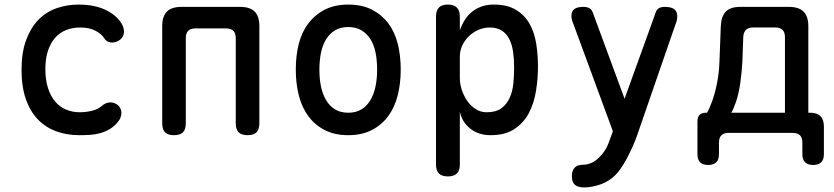

<svg xmlns="http://www.w3.org/2000/svg" viewBox="-20 -580 3640 838"><path d="M74 -275Q74 -351 94 -405Q114 -459 147.5 -493.5Q181 -528 226.5 -544Q272 -560 322 -560Q362 -560 393 -553Q424 -546 447.5 -533.5Q471 -521 487 -506Q503 -491 512 -475Q525 -450 520 -431Q515 -412 497 -402Q479 -392 461.5 -395Q444 -398 435 -413Q423 -432 396.5 -446Q370 -460 330 -460Q297 -460 269 -449Q241 -438 221 -415.5Q201 -393 189.5 -359Q178 -325 178 -278Q178 -231 189.5 -195.5Q201 -160 221 -136.5Q241 -113 269 -101.5Q297 -90 328 -90Q355 -90 381.5 -96.5Q408 -103 425 -118Q439 -131 458 -133Q477 -135 495 -121Q501 -115 505.5 -106.5Q510 -98 510 -88Q510 -78 506 -67Q502 -56 492 -45Q477 -27 458 -16Q439 -5 418 1Q397 7 374 8.5Q351 10 327 10Q271 10 225 -7Q179 -24 145.5 -58.5Q112 -93 93 -147Q74 -201 74 -275Z M739 10Q713 10 700.5 -2.5Q688 -15 688 -42V-466Q688 -509 708.5 -529.5Q729 -550 772 -550H1028Q1071 -550 1091.5 -529.5Q1112 -509 1112 -466V-42Q1112 -15 1099.5 -2.5Q1087 10 1061 10Q1034 10 1021.5 -2.5Q1009 -15 1009 -42V-414Q1009 -435 998.5 -445.5Q988 -456 967 -456H833Q812 -456 801.5 -445.5Q791 -435 791 -414V-42Q791 -15 778.5 -2.5Q766 10 739 10Z M1500 10Q1441 10 1398 -12Q1355 -34 1326.5 -72Q1298 -110 1284.5 -162.5Q1271 -215 1271 -276Q1271 -337 1284 -388.5Q1297 -440 1326 -478Q1355 -516 1398 -538Q1441 -560 1500 -560Q1560 -560 1603 -538Q1646 -516 1674.5 -478.5Q1703 -441 1716 -389Q1729 -337 1729 -276Q1729 -215 1715.5 -162.5Q1702 -110 1673.5 -72Q1645 -34 1602 -12Q1559 10 1500 10ZM1500 -88Q1533 -88 1556.5 -102Q1580 -116 1595.5 -141Q1611 -166 1618.5 -200.5Q1626 -235 1626 -276Q1626 -317 1619 -351Q1612 -385 1596.5 -409.5Q1581 -434 1557 -448Q1533 -462 1500 -462Q1467 -462 1443 -448Q1419 -434 1403.5 -409Q1388 -384 1381 -350Q1374 -316 1374 -275Q1374 -234 1381.5 -200Q1389 -166 1404.5 -141Q1420 -116 1443.5 -102Q1467 -88 1500 -88Z M1935 -560Q1961 -560 1974 -547Q1987 -534 1987 -508V-448Q1996 -473 2009 -493.5Q2022 -514 2040 -528.5Q2058 -543 2081.5 -551.5Q2105 -560 2136 -560Q2195 -560 2233 -536.5Q2271 -513 2292 -475Q2313 -437 2320.5 -388.5Q2328 -340 2328 -290Q2328 -237 2319.5 -183.5Q2311 -130 2288.5 -87Q2266 -44 2225.5 -17Q2185 10 2121 10Q2068 10 2032 -19Q1996 -48 1987 -93V138Q1987 165 1974 177.5Q1961 190 1935 190Q1909 190 1896 177.5Q1883 165 1883 138V-508Q1883 -534 1895.5 -547Q1908 -560 1935 -560ZM2118 -460Q2092 -460 2068 -449.5Q2044 -439 2026 -421.5Q2008 -404 1997.5 -381Q1987 -358 1987 -333V-239Q1987 -214 1995.5 -188Q2004 -162 2019 -140Q2034 -118 2056 -104Q2078 -90 2104 -90Q2144 -90 2167.5 -107Q2191 -124 2204 -152Q2217 -180 2220.5 -215Q2224 -250 2224 -286Q2224 -321 2219.5 -353Q2215 -385 2203 -409Q2191 -433 2170 -446.5Q2149 -460 2118 -460Z M2647 15 2655 -7 2482 -477Q2478 -486 2476 -494.5Q2474 -503 2474 -511Q2474 -531 2487 -540.5Q2500 -550 2525 -550Q2543 -550 2553 -544Q2563 -538 2567 -526L2706 -149L2842 -526Q2846 -538 2855.5 -544Q2865 -550 2882 -550Q2909 -550 2922.5 -540Q2936 -530 2936 -510Q2936 -502 2934.5 -493.5Q2933 -485 2929 -476L2761 10Q2754 31 2742 58Q2730 85 2715.5 112.5Q2701 140 2683.5 163.5Q2666 187 2646 201Q2620 220 2588 229Q2556 238 2530 238Q2502 238 2489 226.5Q2476 215 2476 189V188Q2476 165 2488 152Q2500 139 2525 139Q2541 139 2556.5 133Q2572 127 2585 116Q2599 104 2608 93Q2617 82 2624 70Q2631 58 2636 44.5Q2641 31 2647 15Z M3071 140Q3048 140 3036 128.5Q3024 117 3024 93V-50Q3024 -69 3033.5 -78.5Q3043 -88 3062 -88H3066Q3077 -107 3089 -140.5Q3101 -174 3109.5 -217Q3118 -260 3120 -307L3126 -466Q3128 -509 3148 -529.5Q3168 -550 3211 -550H3423Q3466 -550 3487 -529.5Q3508 -509 3508 -466V-88H3516Q3546 -88 3561 -73Q3576 -58 3576 -28V93Q3576 117 3564 128.5Q3552 140 3529 140Q3506 140 3494 128.5Q3482 117 3482 93V42Q3482 21 3471.5 10.5Q3461 0 3440 0H3160Q3139 0 3128.5 10.5Q3118 21 3118 42V93Q3118 117 3106 128.5Q3094 140 3071 140ZM3406 -418Q3406 -439 3395.5 -449.5Q3385 -460 3364 -460H3267Q3246 -460 3235.5 -449.5Q3225 -439 3224 -418L3220 -308Q3217 -258 3210.5 -214Q3204 -170 3193 -137.5Q3182 -105 3172 -88H3406Z"/></svg>

Font: Maple Mono Medium
Style: Regular
Weight: 500
Monospace: yes
Designer: subframe7536
Version: Version 7.000